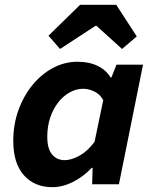

<svg xmlns="http://www.w3.org/2000/svg" viewBox="-20 -764 640 796"><path d="M197 12Q123 12 79 -37.5Q35 -87 35 -180Q35 -248 56.5 -307.5Q78 -367 115 -412Q152 -457 200 -482.5Q248 -508 301 -508Q350 -508 385.5 -490.5Q421 -473 438 -443H442L463 -496H573L473 0H362L364 -68H360Q325 -31 282 -9.5Q239 12 197 12ZM248 -100Q276 -100 309.5 -118.5Q343 -137 372 -176L408 -349Q394 -374 370.5 -385Q347 -396 325 -396Q296 -396 269 -381Q242 -366 221 -339Q200 -312 188 -276Q176 -240 176 -197Q176 -147 196 -123.5Q216 -100 248 -100ZM229 -561 181 -616 312 -744H462L547 -613L486 -561L380 -657H376Z"/></svg>

Font: Source Code Pro ExtraLight
Style: Bold Italic
Weight: 700
Italic angle: -11°
Monospace: yes
Version: Version 1.016;hotconv 1.0.116;makeotfexe 2.5.65601